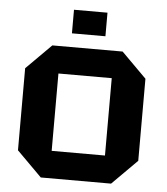

<svg xmlns="http://www.w3.org/2000/svg" viewBox="-52 -764 704 811"><g transform="rotate(5 300.0 -359.0)"><path d="M45 -106V-454L151 -560H449L555 -454V-106L449 0H151ZM187 -116H413V-444H187ZM229 -618V-718H371V-618Z"/></g></svg>

Font: Tektur SemiBold
Style: Regular
Weight: 600
Designer: Adam Jagosz
Foundry: Adam Jagosz
Version: Version 1.005;gftools[0.9.30]